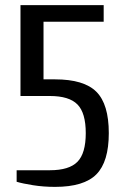

<svg xmlns="http://www.w3.org/2000/svg" viewBox="-20 -720 485 750"><path d="M195 10Q150 10 109 3.5Q68 -3 45 -10V-55H175Q250 -55 282.5 -88Q315 -121 315 -200Q315 -279 282.5 -312Q250 -345 175 -345H60V-700H385V-635H150V-410H195Q308 -410 356.5 -361.5Q405 -313 405 -200Q405 -88 356.5 -39Q308 10 195 10Z"/></svg>

Font: Cuprum
Style: Regular
Weight: 400
Designer: Jovanny Lemonad
Foundry: Jovanny Lemonad
Version: Version 3.000